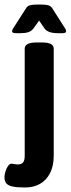

<svg xmlns="http://www.w3.org/2000/svg" viewBox="-48 -643 312 847"><path d="M0 0ZM-28.3 139.2Q-28.3 128.4 -24.2 114Q-20 99.6 -12.7 89.4Q-5.4 79.1 3.4 79.1Q5.9 79.1 15.1 80.8Q24.4 82.5 29.8 82.5Q46.4 82.5 53.7 73.7Q61 64.9 61 44.9V-428.2Q61 -441.9 73.7 -448.7Q86.4 -455.6 113.3 -455.6H137.2Q164.1 -455.6 176.5 -448.7Q189 -441.9 189 -428.2V43.5Q189 89.4 172.6 121.1Q156.2 152.8 127.9 168.5Q99.6 184.1 62.5 184.1Q27.3 184.1 7.8 179.9Q-11.7 175.8 -20 166Q-28.3 156.2 -28.3 139.2ZM5.4 -504.9Q5.4 -511.2 10.3 -518.1L66.9 -606.4Q73.2 -617.2 85.2 -620.1Q97.2 -623 120.1 -623H129.4Q152.3 -623 164.1 -620.1Q175.8 -617.2 182.6 -606.4L238.8 -518.1Q243.7 -511.2 243.7 -504.9Q243.7 -496.6 227.1 -496.6H207.5Q162.6 -496.6 148.4 -517.6L124.5 -552.2L100.1 -518.1Q90.8 -505.4 76.9 -501Q63 -496.6 42 -496.6H22.9Q13.7 -496.6 9.5 -498.5Q5.4 -500.5 5.4 -504.9Z"/></svg>

Font: Jaldi
Style: Bold
Weight: 400
Designer: Pablo Cosgaya and Nicolas Silva
Foundry: Omnibus-Type
Version: Version 1.007